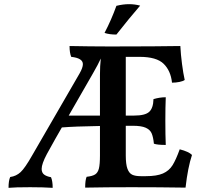

<svg xmlns="http://www.w3.org/2000/svg" viewBox="-20 -899 976 922"><path d="M871 2Q743 0 611 0Q489 0 389 2Q389 -34 396 -50Q424 -53 437 -61.5Q450 -70 455 -90Q460 -110 460 -152V-294Q337 -292 277 -287Q249 -239 205 -159Q180 -112 180 -88Q180 -70 191.5 -61Q203 -52 225 -48Q233 -29 233 3Q187 0 125 0Q51 0 21 3Q21 -32 29 -49Q58 -53 79 -72.5Q100 -92 134 -152L362 -546Q378 -574 378 -591Q378 -620 322 -626Q314 -645 314 -678Q418 -676 487 -676H549Q722 -676 846 -678Q848 -638 854 -592Q860 -546 867 -515Q859 -509 841.5 -505.5Q824 -502 806 -502Q800 -559 766 -592.5Q732 -626 650 -626H584V-344H624Q677 -344 696.5 -362Q716 -380 717 -423Q747 -432 776 -432Q774 -384 774 -318Q774 -251 776 -203Q735 -203 719 -209Q716 -240 708.5 -258Q701 -276 680 -285.5Q659 -295 618 -295H584V-153Q584 -110 592 -88.5Q600 -67 615 -60Q630 -53 656 -53H680Q733 -53 762.5 -66Q792 -79 808.5 -105.5Q825 -132 843 -182Q886 -171 902 -155Q882 -95 871 2ZM460 -344V-540Q460 -582 464 -618Q452 -591 426 -546L310 -344ZM482 -741Q515 -804 539 -871Q571 -879 600 -879Q627 -879 653 -872Q601 -812 539 -733Q505 -733 482 -741Z"/></svg>

Font: Vollkorn SC SemiBold
Style: Regular
Weight: 600
Designer: Friedrich Althausen
Foundry: Friedrich Althausen
Version: Version 4.015